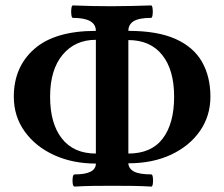

<svg xmlns="http://www.w3.org/2000/svg" viewBox="-20 -686 828 709"><path d="M256 3Q250 3 248.5 -8Q247 -19 248.5 -30.5Q250 -42 256 -42Q334 -42 334 -82Q249 -82 180.5 -113Q112 -144 71.5 -200Q31 -256 31 -329Q31 -439 107 -505.5Q183 -572 334 -572Q334 -620 249 -620Q245 -620 243.5 -631.5Q242 -643 243.5 -654.5Q245 -666 249 -666Q317 -663 391 -663Q433 -663 468 -664Q503 -665 538 -666Q542 -666 543.5 -654.5Q545 -643 543.5 -631.5Q542 -620 538 -620Q494 -620 474 -608Q454 -596 454 -572Q562 -572 628.5 -542Q695 -512 726 -457.5Q757 -403 757 -329Q757 -258 718.5 -202.5Q680 -147 612 -115Q544 -83 454 -83Q455 -63 475 -52.5Q495 -42 539 -42Q543 -42 544.5 -30.5Q546 -19 544.5 -8Q543 3 539 3Q505 1 470.5 0.5Q436 0 393 0Q355 0 322 0.5Q289 1 256 3ZM334 -119V-539Q257 -539 211 -483.5Q165 -428 165 -329Q165 -230 208.5 -174.5Q252 -119 334 -119ZM454 -119Q539 -119 581 -174.5Q623 -230 623 -329Q623 -428 579 -483Q535 -538 454 -538Z"/></svg>

Font: Junicode SmExp
Style: Bold
Weight: 700
Width: 6
Designer: Peter S. Baker
Version: Version 2.205; ttfautohint (v1.8.4)